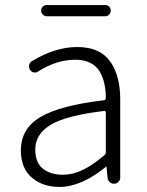

<svg xmlns="http://www.w3.org/2000/svg" viewBox="-20 -735 587 768"><path d="M217.8 12.7Q150.4 12.7 106.9 -24.9Q63.5 -62.5 63.5 -133.8Q63.5 -220.7 142.1 -267.1Q220.7 -313.5 395.5 -334Q403.3 -335 403.3 -343.8Q403.3 -374 397.5 -399.4Q392.6 -424.8 379.4 -447.8Q366.2 -470.7 341.3 -483.4Q316.4 -496.1 281.2 -496.1Q206.1 -496.1 132.8 -449.2Q125 -443.4 115.2 -445.3Q105.5 -447.3 99.6 -456.1Q94.7 -464.8 96.7 -475.1Q98.6 -485.4 107.4 -490.2Q200.2 -546.9 289.1 -546.9Q378.9 -546.9 419.9 -490.2Q460.9 -433.6 460.9 -337.9V-24.4Q460.9 -14.6 453.6 -7.3Q446.3 0 436.5 0Q425.8 0 418.5 -6.8Q411.1 -13.7 410.2 -24.4L406.2 -67.4Q406.2 -68.4 405.3 -68.4Q404.3 -68.4 403.3 -67.4Q304.7 12.7 217.8 12.7ZM230.5 -36.1Q271.5 -36.1 311 -55.2Q350.6 -74.2 397.5 -114.3Q403.3 -119.1 403.3 -126V-285.2Q403.3 -292 395.5 -291Q246.1 -273.4 183.6 -236.3Q121.1 -199.2 121.1 -136.7Q121.1 -85 151.4 -60.5Q181.6 -36.1 230.5 -36.1ZM168 -669.9Q158.2 -669.9 151.4 -676.8Q144.5 -683.6 144.5 -692.9Q144.5 -702.1 151.4 -708.5Q158.2 -714.8 168 -714.8H400.4Q410.2 -714.8 416.5 -708.5Q422.9 -702.1 422.9 -692.9Q422.9 -683.6 416.5 -676.8Q410.2 -669.9 400.4 -669.9Z"/></svg>

Font: irohamaru Light
Style: Regular
Weight: 200
Designer: [Source Han Sans]
Ryoko NISHIZUKA  (kana & ideographs); Paul D. Hunt (Latin, Greek & Cyrillic); Wenlong ZHANG  (bopomofo
Version: Version 1.01